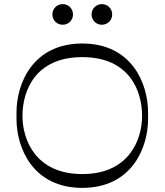

<svg xmlns="http://www.w3.org/2000/svg" viewBox="-20 -911 798 931"><path d="M284 -791C312 -791 334 -813 334 -841C334 -869 312 -891 284 -891C256 -891 234 -869 234 -841C234 -813 256 -791 284 -791ZM474 -791C502 -791 524 -813 524 -841C524 -869 502 -891 474 -891C446 -891 424 -869 424 -841C424 -813 446 -791 474 -791ZM698 -366C698 -506 619 -700 379 -700C139 -700 60 -506 60 -366V-334C60 -194 139 0 379 0C619 0 698 -194 698 -334ZM379 -67C152 -67 89 -234 89 -349C89 -472 152 -634 379 -634C606 -634 669 -472 669 -349C669 -234 606 -67 379 -67Z"/></svg>

Font: Space Cowgirl Light
Style: Regular
Weight: 300
Designer: Valery Marier
Foundry: Valery Marier
Version: Version 1.000;hotconv 1.0.109;makeotfexe 2.5.65596